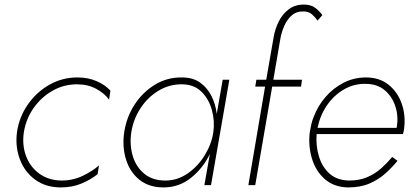

<svg xmlns="http://www.w3.org/2000/svg" viewBox="-20 -808 1803 838"><path d="M84 -230Q93 -288 126 -335.5Q159 -383 208.5 -411.5Q258 -440 316 -440Q364 -440 400.5 -420Q437 -400 456 -373L462 -412Q440 -437 402.5 -453.5Q365 -470 318 -470Q251 -470 194.5 -437.5Q138 -405 100.5 -350.5Q63 -296 54 -230Q46 -167 67 -112Q88 -57 134 -23.5Q180 10 246 10Q296 10 337 -7.5Q378 -25 406 -48L412 -86Q385 -62 342 -41Q299 -20 248 -20Q191 -21 151 -50.5Q111 -80 93.5 -127.5Q76 -175 84 -230Z M522 -230Q513 -167 530 -112Q547 -57 588.5 -23.5Q630 10 694 10Q762 10 814.5 -32.5Q867 -75 896 -136L872 0H901L981 -460H952L926 -311Q921 -353 903 -389Q885 -425 853.5 -447.5Q822 -470 774 -470Q710 -471 656.5 -438.5Q603 -406 567.5 -351.5Q532 -297 522 -230ZM553 -230Q562 -288 593.5 -336Q625 -384 672.5 -412.5Q720 -441 776 -440Q828 -439 860 -407Q892 -375 905 -327Q918 -279 911 -230Q903 -178 873 -129.5Q843 -81 798.5 -50.5Q754 -20 702 -20Q646 -20 610 -49.5Q574 -79 559.5 -127Q545 -175 553 -230Z M1366 -718 1387 -742Q1375 -759 1357 -773Q1339 -787 1310 -788Q1269 -789 1241 -768Q1213 -747 1196.5 -714Q1180 -681 1174 -644L1142 -460H1099L1094 -430H1137L1064 0H1094L1168 -430H1294L1298 -460H1173L1204 -641Q1209 -668 1221 -695.5Q1233 -723 1253.5 -741Q1274 -759 1306 -758Q1327 -758 1341.5 -745.5Q1356 -733 1366 -718Z M1366 -250Q1377 -304 1406.5 -347.5Q1436 -391 1480 -417Q1524 -443 1575 -442Q1627 -442 1660 -413.5Q1693 -385 1706.5 -341Q1720 -297 1711 -250ZM1362 -223H1739Q1741 -229 1742 -235.5Q1743 -242 1744 -248Q1751 -306 1733 -356.5Q1715 -407 1675.5 -438.5Q1636 -470 1577 -470Q1525 -470 1480 -447Q1435 -424 1401.5 -385.5Q1368 -347 1350 -300Q1343 -284 1339 -266.5Q1335 -249 1332 -231Q1325 -171 1341.5 -116Q1358 -61 1398 -26Q1438 9 1499 10Q1553 10 1592.5 -7Q1632 -24 1661.5 -50.5Q1691 -77 1715 -106L1692 -123Q1671 -98 1644.5 -74Q1618 -50 1583.5 -35Q1549 -20 1504 -20Q1451 -21 1418.5 -50Q1386 -79 1372 -125.5Q1358 -172 1362 -223Z"/></svg>

Font: Jost* 200 Thin Italic
Style: Italic
Weight: 200
Italic angle: -10°
Version: Version 3.200; ttfautohint (v0.97) -l 8 -r 50 -G 200 -x 14 -